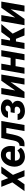

<svg xmlns="http://www.w3.org/2000/svg" viewBox="1833 -2451 588 4374"><g transform="rotate(-90 2127.0 -264.0)"><path d="M196.8 -528.3H57.1L159.2 -276.4L-40 0H115.7L232.4 -165L297.4 0H437L330.1 -262.7L521.5 -528.3H366.7L255.9 -371.6Z M741.2 9.8C742.7 9.8 744.6 9.8 746.1 9.8C787.1 9.8 826.2 1.5 862.8 -14.6C899.4 -31.2 927.7 -54.7 947.8 -84.5L884.8 -162.6C848.1 -124 805.7 -104.5 757.8 -104.5C755.9 -104.5 754.4 -104.5 752.9 -104.5C722.2 -105 697.8 -115.2 680.7 -135.3C663.1 -154.8 654.8 -180.2 654.8 -211.4C654.8 -213.9 654.8 -215.8 654.8 -218.3H978.5L986.3 -278.3C987.8 -293 988.8 -306.6 988.8 -320.3C988.8 -376.5 973.1 -426.3 941.4 -470.2C909.7 -514.2 859.9 -536.6 792 -538.1C789.6 -538.1 787.1 -538.1 784.2 -538.1C739.7 -538.1 697.8 -526.9 659.7 -504.4C621.1 -481.4 589.4 -448.7 564.5 -405.8C539.6 -362.8 524.4 -315.4 519.5 -264.2L518.1 -244.6C517.6 -236.3 517.1 -227.5 517.1 -219.2C517.1 -182.1 524.9 -146 541 -110.8C557.1 -75.2 583 -46.4 618.7 -24.4C654.3 -2 694.8 9.3 741.2 9.8ZM785.2 -424.3C824.2 -423.8 851.1 -401.4 857.4 -363.8C858.4 -358.4 858.4 -353 858.4 -347.2C858.4 -340.8 857.9 -334 856.9 -326.7L854 -314H664.6C680.2 -355 697.8 -383.8 716.8 -399.9C736.3 -416 758.3 -424.3 782.2 -424.3C783.2 -424.3 784.2 -424.3 785.2 -424.3Z M1170.4 -528.3 1123.5 -303.2 1116.7 -264.6C1099.6 -173.3 1067.4 -124 1019 -116.2L994.1 -114.3L979 0H1036.6C1086.9 -0.5 1128.4 -17.6 1161.1 -50.8C1193.8 -83.5 1218.8 -137.2 1236.8 -211.4L1280.8 -414.1H1400.4L1328.1 0H1466.3L1557.6 -528.3Z M1756.3 -315.9 1740.2 -224.1 1823.7 -223.6C1863.8 -222.2 1884.3 -206.5 1884.3 -177.2C1884.3 -172.9 1883.8 -168 1882.8 -163.1C1879.4 -143.1 1868.7 -127 1851.6 -114.7C1834.5 -102.5 1814 -96.7 1790.5 -96.7C1744.1 -96.7 1716.8 -119.1 1716.8 -156.7L1581.1 -157.2C1581.5 -106 1600.6 -65.4 1637.7 -35.6C1674.3 -5.9 1721.7 9.3 1778.8 9.8C1781.7 9.8 1784.7 9.8 1787.1 9.8C1828.1 9.8 1866.7 2.9 1902.8 -10.7C1975.6 -38.1 2015.1 -88.9 2017.1 -153.3C2017.1 -155.3 2017.1 -157.2 2017.1 -159.7C2017.1 -205.6 1997.1 -247.1 1950.2 -268.6C2019 -303.2 2046.4 -339.4 2048.3 -387.7C2048.3 -390.6 2048.3 -393.1 2048.3 -396C2048.3 -438 2031.2 -471.7 1996.1 -497.6C1961.4 -523.4 1913.1 -537.1 1852.1 -538.1C1850.6 -538.1 1849.6 -538.1 1848.1 -538.1C1788.6 -538.1 1738.3 -523.4 1697.8 -494.1C1657.2 -464.4 1635.3 -424.8 1632.3 -375.5L1771.5 -376.5C1781.2 -415.5 1814.9 -432.1 1851.6 -432.1C1853 -432.1 1854 -432.1 1855.5 -432.1C1875.5 -431.6 1889.6 -426.8 1897.5 -417.5C1905.3 -408.2 1909.2 -398.4 1909.2 -387.7C1909.2 -383.8 1908.7 -380.4 1908.2 -376.5C1900.9 -337.4 1872.6 -316.9 1823.2 -315.4Z M2253.4 -212.4 2308.6 -528.3H2170.4L2078.6 0H2221.2L2442.4 -316.4L2387.2 0H2525.4L2616.7 -528.3H2474.6Z M3170.9 -528.3H3032.2L2995.6 -316.4H2826.2L2863.3 -528.3H2725.6L2633.8 0H2771.5L2807.1 -203.1H2976.1L2940.4 0H3079.1Z M3505.9 0H3682.1L3547.9 -269L3765.6 -527.8L3582.5 -528.3L3436 -329.6H3392.6L3427.7 -528.3H3289.6L3197.8 0H3335.9L3369.6 -194.8H3428.2Z M3915 -212.4 3970.2 -528.3H3832L3740.2 0H3882.8L4104 -316.4L4048.8 0H4187L4278.3 -528.3H4136.2Z"/></g></svg>

Font: Roboto
Style: Bold Italic
Weight: 700
Italic angle: -12°
Designer: Google
Version: Version 2.137; 2017